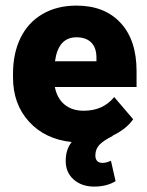

<svg xmlns="http://www.w3.org/2000/svg" viewBox="-20 -486 530 692"><path d="M255.4 -351.6Q189.9 -351.6 178.2 -265.1H327.6V-276.9Q328.1 -313 309.3 -332.3Q290.5 -351.6 255.4 -351.6ZM323.7 74.2Q323.7 101.1 350.1 101.1Q362.8 101.1 379.9 93.3L396.5 167Q364.7 186.5 319.6 186.5Q274.4 186.5 245.6 161.1Q216.8 135.7 216.8 94.2Q216.8 52.7 238.3 25.9Q142.1 15.6 84.5 -47.6Q26.9 -110.8 26.9 -207V-220.2Q26.9 -293.9 54 -349.4Q81.1 -404.8 133.1 -435.3Q185.1 -465.8 255.9 -465.8Q356.9 -465.8 414.6 -403.6Q472.2 -341.3 472.2 -230V-172.4H177.7Q185.5 -131.8 212.4 -109.4Q239.3 -86.9 281.7 -86.9Q351.6 -86.9 391.6 -136.2L460 -56.2Q435.1 -20.5 385.7 2.9L387.2 3.4Q352.1 21 337.9 36.4Q323.7 51.8 323.7 74.2Z"/></svg>

Font: Yantramanav Black
Style: Regular
Weight: 900
Version: Version 1.001;PS 1.0;hotconv 1.0.72;makeotf.lib2.5.5900; ttf